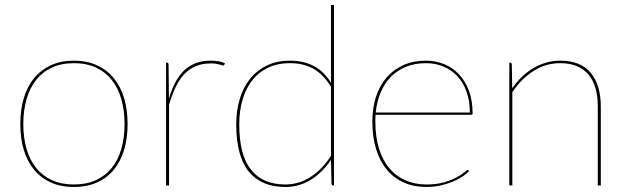

<svg xmlns="http://www.w3.org/2000/svg" viewBox="-20 -740 2504 766"><path d="M275 -498Q326.5 -498 366.5 -479.8Q406.5 -461.5 433.8 -428.5Q461 -395.5 475 -348.8Q489 -302 489 -245Q489 -188 475 -141.8Q461 -95.5 433.8 -62.5Q406.5 -29.5 366.5 -11.8Q326.5 6 275 6Q223 6 183.2 -11.8Q143.5 -29.5 116.2 -62.5Q89 -95.5 75 -141.8Q61 -188 61 -245Q61 -302 75 -348.8Q89 -395.5 116.2 -428.5Q143.5 -461.5 183.2 -479.8Q223 -498 275 -498ZM275 -4Q325 -4 363 -21.5Q401 -39 426.2 -70.5Q451.5 -102 464.2 -146.5Q477 -191 477 -245Q477 -299 464.2 -343.8Q451.5 -388.5 426.2 -420.5Q401 -452.5 363 -470.2Q325 -488 275 -488Q224.5 -488 186.8 -470.2Q149 -452.5 123.8 -420.5Q98.5 -388.5 85.8 -343.8Q73 -299 73 -245Q73 -191 85.8 -146.5Q98.5 -102 123.8 -70.5Q149 -39 186.8 -21.5Q224.5 -4 275 -4Z M642.5 0V-490H645.5Q652.5 -490 652.5 -482L654 -346.5Q664.5 -382.5 679.2 -410.8Q694 -439 714.2 -458.5Q734.5 -478 760.8 -488Q787 -498 820.5 -498Q835 -498 850.2 -495.8Q865.5 -493.5 877.5 -487L875.5 -483Q874.5 -481.5 873.8 -480.2Q873 -479 870.5 -479Q868 -479 864 -480.2Q860 -481.5 854.2 -483Q848.5 -484.5 840.2 -485.8Q832 -487 820.5 -487Q787.5 -487 762 -476.5Q736.5 -466 716.5 -445.5Q696.5 -425 681.5 -394Q666.5 -363 654.5 -322V0Z M1309.5 0Q1302.5 0 1302.5 -8L1300.5 -102.5Q1267.5 -52.5 1220.8 -23.2Q1174 6 1118.5 6Q1023 6 972.8 -55.2Q922.5 -116.5 922.5 -244Q922.5 -297 936 -343.5Q949.5 -390 976.5 -424.2Q1003.5 -458.5 1043.8 -478.2Q1084 -498 1137.5 -498Q1191.5 -498 1232 -476.5Q1272.5 -455 1300.5 -410V-720H1312.5V0ZM1118.5 -4Q1173 -4 1219.8 -34.5Q1266.5 -65 1300.5 -118.5V-394Q1268 -445.5 1228.5 -466.8Q1189 -488 1137.5 -488Q1086 -488 1048 -469.2Q1010 -450.5 984.8 -417.5Q959.5 -384.5 947 -340Q934.5 -295.5 934.5 -244Q934.5 -122 981.2 -63Q1028 -4 1118.5 -4Z M1679.5 -498Q1718 -498 1752 -484.2Q1786 -470.5 1811.2 -443.5Q1836.5 -416.5 1851 -377.2Q1865.5 -338 1865.5 -287Q1865.5 -284.5 1863.8 -283.2Q1862 -282 1859.5 -282H1478.5Q1477.5 -275 1477.5 -268.5Q1477.5 -262 1477.5 -255Q1477.5 -194 1492 -147.2Q1506.5 -100.5 1533.2 -68.8Q1560 -37 1597.8 -20.5Q1635.5 -4 1681.5 -4Q1722.5 -4 1752.5 -13Q1782.5 -22 1802.5 -33Q1822.5 -44 1833 -53Q1843.5 -62 1845.5 -62Q1847.5 -62 1849.5 -60L1851.5 -58Q1843 -47.5 1826.2 -36.2Q1809.5 -25 1786.8 -15.5Q1764 -6 1737 0Q1710 6 1681.5 6Q1631 6 1591 -11.8Q1551 -29.5 1523.2 -63Q1495.5 -96.5 1480.5 -145Q1465.5 -193.5 1465.5 -255Q1465.5 -309 1480 -353.8Q1494.5 -398.5 1522 -430.5Q1549.5 -462.5 1589.2 -480.2Q1629 -498 1679.5 -498ZM1679.5 -488Q1635.5 -488 1600.2 -473.8Q1565 -459.5 1539.5 -433.8Q1514 -408 1498.8 -371.5Q1483.5 -335 1479 -291H1854.5Q1854.5 -338.5 1841 -375.2Q1827.5 -412 1803.8 -437Q1780 -462 1748 -475Q1716 -488 1679.5 -488Z M2012 0V-490H2015Q2022 -490 2022 -482L2023.5 -387.5Q2040.5 -412.5 2061.8 -433Q2083 -453.5 2107.5 -468Q2132 -482.5 2159 -490.2Q2186 -498 2215 -498Q2296.5 -498 2336.8 -449.5Q2377 -401 2377 -314V0H2365V-314Q2365 -355 2356 -387.2Q2347 -419.5 2328.2 -442Q2309.5 -464.5 2281.2 -476.2Q2253 -488 2215 -488Q2157.5 -488 2109 -457.2Q2060.5 -426.5 2024 -372.5V0Z"/></svg>

Font: Lato Hairline
Style: Regular
Weight: 100
Designer: Lukasz Dziedzic
Foundry: tyPoland Lukasz Dziedzic
Version: Version 2.007; 2014-02-27